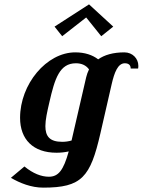

<svg xmlns="http://www.w3.org/2000/svg" viewBox="-20 -690 654 880"><path d="M499 -568 388 -670 230 -568 265 -524 375 -610 444 -524ZM72 -150C72 -51 132 10 239 10C258 10 277 8 295 4C271 90 248 120 204 120C169 120 131 105 92 73L30 125C71 149 123 170 178 170C355 170 394 122 440 -78L492 -305C504 -357 520 -400 552 -400C568 -400 579 -393 579 -376H613C614 -380 614 -385 614 -389C614 -421 588 -450 550 -450C498 -450 458 -438 430 -418C404 -438 369 -450 325 -450C193 -450 72 -304 72 -150ZM308 -46C294 -42 280 -40 265 -40C207 -40 188 -66 188 -112C188 -141 196 -177 206 -220C231 -330 253 -400 328 -400C355 -400 375 -390 388 -372C382 -360 378 -348 375 -336Z"/></svg>

Font: Pfennig
Style: BoldItalic
Weight: 700
Italic angle: -13°
Version: Version 20100423